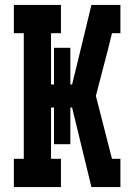

<svg xmlns="http://www.w3.org/2000/svg" viewBox="-20 -755 540 775"><path d="M36 0V-114H76V-621H36V-735H226V-621H186V-414H198V-562H264V-414H271L314 -590L349 -735H466V-621H432L416 -556L367 -368L432 -114H466V0H349L271 -321H264V-173H198V-321H186V-114H226V0Z"/></svg>

Font: Iosevka Curly Slab Heavy
Style: Regular
Weight: 900
Monospace: yes
Designer: Belleve Invis
Foundry: Belleve Invis
Version: Version 22.1.2; ttfautohint (v1.8.4)